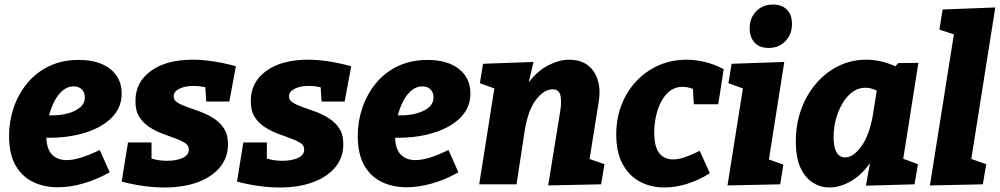

<svg xmlns="http://www.w3.org/2000/svg" viewBox="-20 -815 4421 849"><path d="M236 13Q174 13 125 -11Q76 -35 48 -85Q20 -135 20 -214Q20 -279 40.5 -339Q61 -399 100.5 -447Q140 -495 197.5 -522.5Q255 -550 328 -550Q417 -550 467.5 -510Q518 -470 518 -402Q518 -353 492 -316.5Q466 -280 421.5 -255.5Q377 -231 320.5 -218.5Q264 -206 203 -206Q194 -206 185 -206Q187 -154 211 -130.5Q235 -107 274 -107Q304 -107 341.5 -119Q379 -131 421 -152L465 -53Q406 -20 347.5 -3.5Q289 13 236 13ZM305 -433Q279 -433 257.5 -415Q236 -397 221 -368Q206 -339 197 -305Q204 -305 214 -305Q249 -305 281.5 -314Q314 -323 334.5 -340.5Q355 -358 355 -385Q355 -406 342 -419.5Q329 -433 305 -433Z M707 14Q661 14 612 7Q563 0 518 -12L546 -185H650V-114Q681 -104 719 -104Q760 -104 787.5 -116.5Q815 -129 815 -153Q816 -171 798.5 -182.5Q781 -194 754 -203.5Q727 -213 697 -224.5Q667 -236 640 -253.5Q613 -271 595.5 -299Q578 -327 579 -370Q579 -452 647.5 -501.5Q716 -551 832 -551Q877 -551 927 -543Q977 -535 1023 -522L994 -366H892L888 -429Q863 -435 835 -435Q798 -435 773 -422.5Q748 -410 748 -390Q747 -373 764 -362Q781 -351 808.5 -341.5Q836 -332 867 -320.5Q898 -309 926 -291Q954 -273 971.5 -245Q989 -217 988 -175Q988 -119 953.5 -76.5Q919 -34 856 -10Q793 14 707 14Z M1217 14Q1171 14 1122 7Q1073 0 1028 -12L1056 -185H1160V-114Q1191 -104 1229 -104Q1270 -104 1297.5 -116.5Q1325 -129 1325 -153Q1326 -171 1308.5 -182.5Q1291 -194 1264 -203.5Q1237 -213 1207 -224.5Q1177 -236 1150 -253.5Q1123 -271 1105.5 -299Q1088 -327 1089 -370Q1089 -452 1157.5 -501.5Q1226 -551 1342 -551Q1387 -551 1437 -543Q1487 -535 1533 -522L1504 -366H1402L1398 -429Q1373 -435 1345 -435Q1308 -435 1283 -422.5Q1258 -410 1258 -390Q1257 -373 1274 -362Q1291 -351 1318.5 -341.5Q1346 -332 1377 -320.5Q1408 -309 1436 -291Q1464 -273 1481.5 -245Q1499 -217 1498 -175Q1498 -119 1463.5 -76.5Q1429 -34 1366 -10Q1303 14 1217 14Z M1778 13Q1716 13 1667 -11Q1618 -35 1590 -85Q1562 -135 1562 -214Q1562 -279 1582.5 -339Q1603 -399 1642.5 -447Q1682 -495 1739.5 -522.5Q1797 -550 1870 -550Q1959 -550 2009.5 -510Q2060 -470 2060 -402Q2060 -353 2034 -316.5Q2008 -280 1963.5 -255.5Q1919 -231 1862.5 -218.5Q1806 -206 1745 -206Q1736 -206 1727 -206Q1729 -154 1753 -130.5Q1777 -107 1816 -107Q1846 -107 1883.5 -119Q1921 -131 1963 -152L2007 -53Q1948 -20 1889.5 -3.5Q1831 13 1778 13ZM1847 -433Q1821 -433 1799.5 -415Q1778 -397 1763 -368Q1748 -339 1739 -305Q1746 -305 1756 -305Q1791 -305 1823.5 -314Q1856 -323 1876.5 -340.5Q1897 -358 1897 -385Q1897 -406 1884 -419.5Q1871 -433 1847 -433Z M2404 5 2457 -322Q2464 -363 2458.5 -391.5Q2453 -420 2423 -420Q2386 -420 2350.5 -374.5Q2315 -329 2300 -236L2264 0H2099L2166 -424L2102 -447L2116 -533L2339 -541L2318 -451Q2357 -502 2405 -526.5Q2453 -551 2496 -551Q2571 -551 2606 -498Q2641 -445 2627 -362L2587 -112L2653 -89L2638 0Z M2918 14Q2858 14 2810 -11.5Q2762 -37 2733.5 -89Q2705 -141 2705 -220Q2705 -294 2729.5 -354.5Q2754 -415 2796.5 -459Q2839 -503 2895 -527Q2951 -551 3016 -551Q3055 -551 3097 -541Q3139 -531 3180 -509L3156 -354H3048L3044 -422Q3020 -431 2998 -431Q2958 -431 2930 -402Q2902 -373 2887.5 -326.5Q2873 -280 2873 -230Q2873 -165 2895.5 -137.5Q2918 -110 2956 -110Q2980 -110 3010 -120.5Q3040 -131 3074 -148L3119 -49Q3068 -17 3016.5 -1.5Q2965 14 2918 14Z M3197 5 3265 -424 3201 -447 3215 -533 3448 -541 3380 -110 3444 -87 3430 0ZM3379 -603Q3339 -603 3317 -626.5Q3295 -650 3295 -689Q3295 -736 3324 -765.5Q3353 -795 3398 -795Q3437 -795 3459.5 -772.5Q3482 -750 3482 -709Q3482 -663 3453 -633Q3424 -603 3379 -603Z M3648 14Q3608 14 3574 -7.5Q3540 -29 3519.5 -73.5Q3499 -118 3499 -190Q3499 -265 3522.5 -330.5Q3546 -396 3588.5 -445.5Q3631 -495 3687.5 -523Q3744 -551 3810 -551Q3842 -551 3874 -544Q3906 -537 3939 -522L3952 -536L4041 -537L3974 -113L4039 -89L4024 0L3809 6L3827 -94Q3790 -41 3742 -13.5Q3694 14 3648 14ZM3717 -119Q3754 -119 3789.5 -169Q3825 -219 3840 -308L3857 -414Q3832 -427 3807 -427Q3766 -427 3734.5 -395.5Q3703 -364 3684.5 -314Q3666 -264 3666 -209Q3666 -163 3679.5 -141Q3693 -119 3717 -119Z M4092 5 4198 -663 4134 -684 4148 -773 4381 -782 4275 -112 4341 -89 4326 0Z"/></svg>

Font: Bitter ExtraBold
Style: Italic
Weight: 800
Italic angle: -9°
Designer: Sol Matas, and Bitter project Authors
Foundry: Sol Matas
Version: Version 2.001